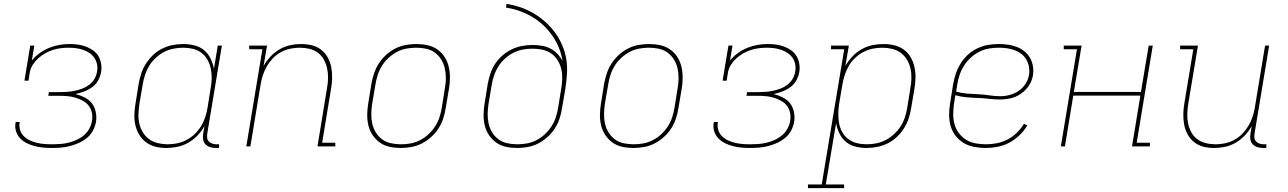

<svg xmlns="http://www.w3.org/2000/svg" viewBox="-20 -755 6640 990"><path d="M249 8Q226 8 203.5 6Q181 4 159.5 -1.5Q138 -7 118.5 -16.5Q99 -26 84.5 -41Q70 -56 63 -77Q56 -98 60 -121L61 -126H82L81 -122Q78 -102 84 -83.5Q90 -65 103.5 -52Q117 -39 134.5 -31Q152 -23 170.5 -18.5Q189 -14 209 -12.5Q229 -11 250 -11Q270 -11 290.5 -12.5Q311 -14 332 -19Q353 -24 373.5 -33Q394 -42 411 -56Q428 -70 439.5 -90Q451 -110 454 -130Q458 -152 454 -172.5Q450 -193 438 -209Q426 -225 408 -235Q390 -245 370.5 -251Q351 -257 330 -259Q309 -261 287 -261H229L232 -280H290Q309 -280 328.5 -281.5Q348 -283 366.5 -287Q385 -291 404 -298Q423 -305 439.5 -317.5Q456 -330 466.5 -347.5Q477 -365 480 -384Q484 -404 480.5 -422.5Q477 -441 467 -456Q457 -471 441.5 -481.5Q426 -492 408.5 -498Q391 -504 372 -506.5Q353 -509 334 -509Q314 -509 293.5 -506.5Q273 -504 252.5 -497.5Q232 -491 213.5 -480.5Q195 -470 178.5 -455.5Q162 -441 150 -422.5Q138 -404 134 -384L127 -339H106L136 -520H157L144 -443Q162 -465 185 -481.5Q208 -498 234 -508.5Q260 -519 286.5 -523.5Q313 -528 339 -528Q361 -528 382.5 -525Q404 -522 424 -514.5Q444 -507 461 -494.5Q478 -482 488 -464.5Q498 -447 501.5 -425.5Q505 -404 501 -382Q497 -360 485.5 -339.5Q474 -319 454.5 -305Q435 -291 413 -283Q391 -275 369 -270Q394 -264 416.5 -252.5Q439 -241 453.5 -222.5Q468 -204 473.5 -178.5Q479 -153 475 -127Q471 -104 459.5 -82Q448 -60 428.5 -44Q409 -28 386.5 -18Q364 -8 341 -2Q318 4 295 6Q272 8 249 8Z M838 8Q809 8 782 1.5Q755 -5 733.5 -21Q712 -37 698 -60Q684 -83 678 -110Q672 -137 673 -166Q674 -195 679 -223L695 -323Q700 -350 708.5 -376.5Q717 -403 733 -427.5Q749 -452 770 -472Q791 -492 816.5 -504.5Q842 -517 869.5 -522.5Q897 -528 924 -528Q954 -528 982.5 -521Q1011 -514 1032 -496.5Q1053 -479 1065.5 -453.5Q1078 -428 1083 -400L1103 -520H1124L1049 -68Q1047 -57 1048 -45.5Q1049 -34 1056.5 -26Q1064 -18 1074.5 -14.5Q1085 -11 1097 -11H1110L1109 8H1093Q1077 8 1063 3.5Q1049 -1 1039 -11.5Q1029 -22 1027 -37.5Q1025 -53 1028 -68L1034 -105Q1020 -79 998.5 -56.5Q977 -34 950.5 -19Q924 -4 895 2Q866 8 838 8ZM845 -11Q869 -11 893.5 -16Q918 -21 941 -33Q964 -45 983.5 -63.5Q1003 -82 1016.5 -104Q1030 -126 1038 -150.5Q1046 -175 1050 -199L1066 -299Q1071 -325 1071.5 -350.5Q1072 -376 1067 -400.5Q1062 -425 1050 -446.5Q1038 -468 1019 -482.5Q1000 -497 975.5 -503Q951 -509 925 -509Q900 -509 874.5 -504Q849 -499 826 -487Q803 -475 783 -456.5Q763 -438 749.5 -416Q736 -394 728 -369.5Q720 -345 716 -320L699 -220Q695 -194 694 -168Q693 -142 698.5 -117.5Q704 -93 717 -72Q730 -51 749.5 -37Q769 -23 794 -17Q819 -11 845 -11Z M1250 0 1333 -501H1265V-520H1357L1339 -415Q1354 -441 1375 -463.5Q1396 -486 1422 -501Q1448 -516 1476.5 -522Q1505 -528 1532 -528Q1561 -528 1588 -521.5Q1615 -515 1636 -498.5Q1657 -482 1670 -458.5Q1683 -435 1688 -408.5Q1693 -382 1692.5 -353.5Q1692 -325 1687 -297L1641 -19H1709V0H1617L1666 -300Q1671 -326 1671.5 -351.5Q1672 -377 1667 -401Q1662 -425 1650.5 -446.5Q1639 -468 1620 -482.5Q1601 -497 1576.5 -503Q1552 -509 1526 -509Q1502 -509 1477.5 -504Q1453 -499 1430 -487Q1407 -475 1388.5 -456Q1370 -437 1357 -415Q1344 -393 1336 -369Q1328 -345 1324 -321L1271 0Z M2047 8Q2017 8 1989 2Q1961 -4 1939 -19.5Q1917 -35 1901.5 -58Q1886 -81 1879.5 -108.5Q1873 -136 1873.5 -165Q1874 -194 1879 -223L1895 -323Q1900 -350 1909 -377Q1918 -404 1933.5 -428Q1949 -452 1971 -472Q1993 -492 2018.5 -505Q2044 -518 2072 -523Q2100 -528 2126 -528Q2156 -528 2184 -522Q2212 -516 2234.5 -500.5Q2257 -485 2272 -462Q2287 -439 2293.5 -411.5Q2300 -384 2300 -355Q2300 -326 2295 -297L2278 -197Q2274 -170 2265 -143Q2256 -116 2240.5 -92Q2225 -68 2202.5 -48Q2180 -28 2154.5 -15Q2129 -2 2101 3Q2073 8 2047 8ZM2048 -11Q2072 -11 2097 -15.5Q2122 -20 2145.5 -32Q2169 -44 2189 -62.5Q2209 -81 2223.5 -103.5Q2238 -126 2246 -150.5Q2254 -175 2258 -200L2274 -300Q2279 -326 2279 -352Q2279 -378 2273.5 -402.5Q2268 -427 2255 -448Q2242 -469 2222.5 -483.5Q2203 -498 2178 -503.5Q2153 -509 2126 -509Q2102 -509 2076.5 -504.5Q2051 -500 2028 -488Q2005 -476 1984.5 -457.5Q1964 -439 1950 -416.5Q1936 -394 1928 -369.5Q1920 -345 1916 -320L1899 -220Q1895 -194 1894.5 -168Q1894 -142 1899.5 -117.5Q1905 -93 1918 -72Q1931 -51 1950.5 -36.5Q1970 -22 1995.5 -16.5Q2021 -11 2048 -11Z M2647 8Q2617 8 2589 2Q2561 -4 2539 -19.5Q2517 -35 2501.5 -58Q2486 -81 2479.5 -108.5Q2473 -136 2473.5 -165Q2474 -194 2479 -223L2495 -323Q2500 -350 2509 -376.5Q2518 -403 2533.5 -426.5Q2549 -450 2571.5 -469.5Q2594 -489 2619.5 -501Q2645 -513 2672 -518Q2699 -523 2725 -523Q2750 -523 2774 -519Q2798 -515 2818 -504.5Q2838 -494 2854 -477.5Q2870 -461 2881 -440Q2872 -495 2846 -542Q2820 -589 2781.5 -625Q2743 -661 2694 -684Q2645 -707 2589 -716L2592 -735Q2630 -729 2666 -716.5Q2702 -704 2733.5 -685Q2765 -666 2792.5 -641.5Q2820 -617 2841.5 -587.5Q2863 -558 2878 -524Q2893 -490 2899.5 -452.5Q2906 -415 2903.5 -375.5Q2901 -336 2895 -297L2878 -197Q2874 -170 2865 -143Q2856 -116 2840.5 -92Q2825 -68 2802.5 -48Q2780 -28 2754.5 -15Q2729 -2 2701 3Q2673 8 2647 8ZM2648 -11Q2672 -11 2697 -15.5Q2722 -20 2745.5 -32Q2769 -44 2789 -62.5Q2809 -81 2823.5 -103.5Q2838 -126 2846 -150.5Q2854 -175 2858 -200L2876 -312L2877 -322Q2880 -346 2878.5 -369.5Q2877 -393 2869.5 -414.5Q2862 -436 2848.5 -454Q2835 -472 2815.5 -483.5Q2796 -495 2772.5 -499.5Q2749 -504 2725 -504Q2701 -504 2676.5 -499.5Q2652 -495 2628.5 -483.5Q2605 -472 2585 -454Q2565 -436 2551 -414.5Q2537 -393 2528.5 -369Q2520 -345 2516 -320L2499 -220Q2495 -194 2494.5 -168Q2494 -142 2499.5 -117.5Q2505 -93 2518 -72Q2531 -51 2550.5 -36.5Q2570 -22 2595.5 -16.5Q2621 -11 2648 -11Z M3247 8Q3217 8 3189 2Q3161 -4 3139 -19.5Q3117 -35 3101.5 -58Q3086 -81 3079.5 -108.5Q3073 -136 3073.5 -165Q3074 -194 3079 -223L3095 -323Q3100 -350 3109 -377Q3118 -404 3133.5 -428Q3149 -452 3171 -472Q3193 -492 3218.5 -505Q3244 -518 3272 -523Q3300 -528 3326 -528Q3356 -528 3384 -522Q3412 -516 3434.5 -500.5Q3457 -485 3472 -462Q3487 -439 3493.5 -411.5Q3500 -384 3500 -355Q3500 -326 3495 -297L3478 -197Q3474 -170 3465 -143Q3456 -116 3440.5 -92Q3425 -68 3402.5 -48Q3380 -28 3354.5 -15Q3329 -2 3301 3Q3273 8 3247 8ZM3248 -11Q3272 -11 3297 -15.5Q3322 -20 3345.5 -32Q3369 -44 3389 -62.5Q3409 -81 3423.5 -103.5Q3438 -126 3446 -150.5Q3454 -175 3458 -200L3474 -300Q3479 -326 3479 -352Q3479 -378 3473.5 -402.5Q3468 -427 3455 -448Q3442 -469 3422.5 -483.5Q3403 -498 3378 -503.5Q3353 -509 3326 -509Q3302 -509 3276.5 -504.5Q3251 -500 3228 -488Q3205 -476 3184.5 -457.5Q3164 -439 3150 -416.5Q3136 -394 3128 -369.5Q3120 -345 3116 -320L3099 -220Q3095 -194 3094.5 -168Q3094 -142 3099.5 -117.5Q3105 -93 3118 -72Q3131 -51 3150.5 -36.5Q3170 -22 3195.5 -16.5Q3221 -11 3248 -11Z M3849 8Q3826 8 3803.5 6Q3781 4 3759.5 -1.5Q3738 -7 3718.5 -16.5Q3699 -26 3684.5 -41Q3670 -56 3663 -77Q3656 -98 3660 -121L3661 -126H3682L3681 -122Q3678 -102 3684 -83.5Q3690 -65 3703.5 -52Q3717 -39 3734.5 -31Q3752 -23 3770.5 -18.5Q3789 -14 3809 -12.5Q3829 -11 3850 -11Q3870 -11 3890.5 -12.5Q3911 -14 3932 -19Q3953 -24 3973.5 -33Q3994 -42 4011 -56Q4028 -70 4039.5 -90Q4051 -110 4054 -130Q4058 -152 4054 -172.5Q4050 -193 4038 -209Q4026 -225 4008 -235Q3990 -245 3970.5 -251Q3951 -257 3930 -259Q3909 -261 3887 -261H3829L3832 -280H3890Q3909 -280 3928.5 -281.5Q3948 -283 3966.5 -287Q3985 -291 4004 -298Q4023 -305 4039.5 -317.5Q4056 -330 4066.5 -347.5Q4077 -365 4080 -384Q4084 -404 4080.5 -422.5Q4077 -441 4067 -456Q4057 -471 4041.5 -481.5Q4026 -492 4008.5 -498Q3991 -504 3972 -506.5Q3953 -509 3934 -509Q3914 -509 3893.5 -506.5Q3873 -504 3852.5 -497.5Q3832 -491 3813.5 -480.5Q3795 -470 3778.5 -455.5Q3762 -441 3750 -422.5Q3738 -404 3734 -384L3727 -339H3706L3736 -520H3757L3744 -443Q3762 -465 3785 -481.5Q3808 -498 3834 -508.5Q3860 -519 3886.5 -523.5Q3913 -528 3939 -528Q3961 -528 3982.5 -525Q4004 -522 4024 -514.5Q4044 -507 4061 -494.5Q4078 -482 4088 -464.5Q4098 -447 4101.5 -425.5Q4105 -404 4101 -382Q4097 -360 4085.5 -339.5Q4074 -319 4054.5 -305Q4035 -291 4013 -283Q3991 -275 3969 -270Q3994 -264 4016.5 -252.5Q4039 -241 4053.5 -222.5Q4068 -204 4073.5 -178.5Q4079 -153 4075 -127Q4071 -104 4059.5 -82Q4048 -60 4028.5 -44Q4009 -28 3986.5 -18Q3964 -8 3941 -2Q3918 4 3895 6Q3872 8 3849 8Z M4146 215V196H4217L4333 -501H4265V-520H4357L4339 -415Q4354 -441 4375 -463.5Q4396 -486 4422.5 -501Q4449 -516 4478 -522Q4507 -528 4535 -528Q4564 -528 4591.5 -521.5Q4619 -515 4640.5 -499Q4662 -483 4675.5 -460Q4689 -437 4695 -410Q4701 -383 4700.5 -354Q4700 -325 4695 -297L4678 -197Q4674 -170 4665 -143.5Q4656 -117 4640.5 -92.5Q4625 -68 4603.5 -48Q4582 -28 4556.5 -15.5Q4531 -3 4503.5 2.5Q4476 8 4449 8Q4419 8 4391 1Q4363 -6 4342 -23.5Q4321 -41 4308.5 -66.5Q4296 -92 4291 -120L4238 196H4332L4333 215ZM4449 -11Q4474 -11 4499 -16Q4524 -21 4547 -33Q4570 -45 4590 -63.5Q4610 -82 4624 -104Q4638 -126 4646 -150.5Q4654 -175 4658 -200L4674 -300Q4679 -326 4679.5 -352Q4680 -378 4674.5 -402.5Q4669 -427 4656 -448Q4643 -469 4624 -483Q4605 -497 4580 -503Q4555 -509 4529 -509Q4505 -509 4480 -504Q4455 -499 4432 -487Q4409 -475 4389.5 -456.5Q4370 -438 4357 -416Q4344 -394 4336 -369.5Q4328 -345 4324 -321L4307 -221Q4303 -195 4302.5 -169.5Q4302 -144 4306.5 -119.5Q4311 -95 4323 -73.5Q4335 -52 4354.5 -37.5Q4374 -23 4398.5 -17Q4423 -11 4449 -11Z M5063 8Q5033 8 5003.5 2.5Q4974 -3 4949.5 -17.5Q4925 -32 4907.5 -54.5Q4890 -77 4882 -104.5Q4874 -132 4874 -162.5Q4874 -193 4879 -223L4895 -323Q4900 -351 4909.5 -378Q4919 -405 4934.5 -429.5Q4950 -454 4972 -474Q4994 -494 5021 -506.5Q5048 -519 5075.5 -523.5Q5103 -528 5130 -528Q5155 -528 5178.5 -524.5Q5202 -521 5223 -513Q5244 -505 5262 -490.5Q5280 -476 5291 -456.5Q5302 -437 5306 -414Q5310 -391 5306 -367Q5302 -339 5285.5 -314Q5269 -289 5244.5 -272Q5220 -255 5192 -248.5Q5164 -242 5136 -242Q5107 -242 5078.5 -245.5Q5050 -249 5020.5 -250Q4991 -251 4962.5 -253.5Q4934 -256 4906 -264L4899 -220Q4895 -193 4895 -166Q4895 -139 4902 -114Q4909 -89 4924.5 -68.5Q4940 -48 4961.5 -34.5Q4983 -21 5009.5 -16Q5036 -11 5064 -11Q5092 -11 5120 -16.5Q5148 -22 5174.5 -35.5Q5201 -49 5223 -70.5Q5245 -92 5260 -117L5277 -108Q5261 -81 5236.5 -57.5Q5212 -34 5183.5 -19Q5155 -4 5124 2Q5093 8 5063 8ZM5138 -259Q5162 -259 5186.5 -265.5Q5211 -272 5232.5 -286.5Q5254 -301 5268 -323Q5282 -345 5286 -369Q5289 -390 5285.5 -410.5Q5282 -431 5272 -448Q5262 -465 5246.5 -477Q5231 -489 5212 -496Q5193 -503 5172.5 -506Q5152 -509 5131 -509Q5106 -509 5080.5 -505Q5055 -501 5031 -489Q5007 -477 4986.5 -458.5Q4966 -440 4951.5 -417.5Q4937 -395 4928.5 -370Q4920 -345 4916 -320L4910 -283Q4936 -275 4965 -272.5Q4994 -270 5023 -269Q5052 -268 5080.5 -263.5Q5109 -259 5138 -259Z M5450 0 5533 -501H5465V-520H5557L5517 -281H5863L5903 -520H5924L5841 -19H5909V0H5817L5860 -262H5514L5471 0Z M6241 8Q6212 8 6185.5 1.5Q6159 -5 6138 -21.5Q6117 -38 6104 -61.5Q6091 -85 6086 -111.5Q6081 -138 6081.5 -166.5Q6082 -195 6087 -223L6133 -501H6065V-520H6157L6107 -220Q6103 -194 6102 -168.5Q6101 -143 6106 -119Q6111 -95 6122.5 -73.5Q6134 -52 6153.5 -37.5Q6173 -23 6197.5 -17Q6222 -11 6248 -11Q6272 -11 6296 -16Q6320 -21 6343 -33Q6366 -45 6384.5 -64Q6403 -83 6416.5 -105Q6430 -127 6438 -151Q6446 -175 6450 -199L6503 -520H6524L6449 -68Q6447 -57 6448 -45.5Q6449 -34 6456.5 -26Q6464 -18 6474.5 -14.5Q6485 -11 6497 -11H6510L6509 8H6493Q6477 8 6463 3.5Q6449 -1 6439 -11.5Q6429 -22 6427 -37.5Q6425 -53 6428 -68L6434 -105Q6420 -79 6398.5 -56.5Q6377 -34 6351 -19Q6325 -4 6296.5 2Q6268 8 6241 8Z"/></svg>

Font: Iosevka Etoile Thin
Style: Italic
Weight: 100
Italic angle: -9°
Designer: Belleve Invis
Foundry: Belleve Invis
Version: Version 22.1.2; ttfautohint (v1.8.4)